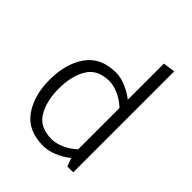

<svg xmlns="http://www.w3.org/2000/svg" viewBox="-203 -820 948 948"><g transform="rotate(45 271.0 -346.0)"><path d="M395 -386Q364 -415 330 -430Q296 -445 266 -445Q184 -445 149.5 -387.5Q115 -330 115 -242Q115 -154 149.5 -97Q184 -40 266 -40Q296 -40 330 -54.5Q364 -69 395 -98ZM458 -705V0H417L401 -43Q370 -18 332.5 -2.5Q295 13 260 13Q154 13 103 -58.5Q52 -130 52 -241Q52 -353 103 -425.5Q154 -498 260 -498Q293 -498 329.5 -482.5Q366 -467 395 -444V-696Z"/></g></svg>

Font: Palanquin Light
Style: Regular
Weight: 300
Designer: Pria Ravichandran
Version: Version 1.0.4